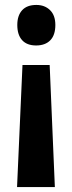

<svg xmlns="http://www.w3.org/2000/svg" viewBox="-20 -574 291 777"><path d="M71 -311H181L202 183H49ZM204 -473Q204 -432 183.5 -411Q163 -390 126 -390Q89 -390 69.5 -411.5Q50 -433 50 -473Q50 -511 69.5 -532.5Q89 -554 127 -554Q161 -554 182.5 -533Q204 -512 204 -473Z"/></svg>

Font: Noto Sans Display ExtraCondensed
Style: Bold
Weight: 700
Width: 2
Designer: Monotype Design Team
Foundry: Monotype Imaging Inc.
Version: Version 2.003